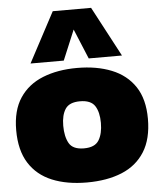

<svg xmlns="http://www.w3.org/2000/svg" viewBox="-67 -1128 988 1194"><g transform="rotate(-5 427.0 -531.0)"><path d="M427.2 8.8Q302.2 8.8 210 -29.3Q117.7 -67.4 67.1 -147.5Q16.6 -227.5 16.6 -353Q16.6 -476.1 68.4 -554Q120.1 -631.8 212.6 -668.9Q305.2 -706.1 427.2 -706.1Q549.3 -706.1 642.1 -668.9Q734.9 -631.8 786.9 -554Q838.9 -476.1 838.9 -353Q838.9 -227.5 788.6 -147.5Q738.3 -67.4 646 -29.3Q553.7 8.8 427.2 8.8ZM427.2 -204.1Q495.6 -204.1 520.5 -245.1Q545.4 -286.1 545.4 -353Q545.4 -419.9 520.3 -459Q495.1 -498 427.2 -498Q360.8 -498 335.7 -460Q310.5 -421.9 310.5 -355.5Q310.5 -287.6 334.2 -245.8Q357.9 -204.1 427.2 -204.1ZM141.6 -758.8 307.6 -1070.8H546.9L712.4 -758.8H504.9L427.2 -945.8L349.1 -758.8Z"/></g></svg>

Font: Holtwood One SC
Style: Regular
Weight: 400
Designer: Vernon Adams
Foundry: Vernon Adams
Version: Version 1.100; ttfautohint (v1.8.4.7-5d5b)